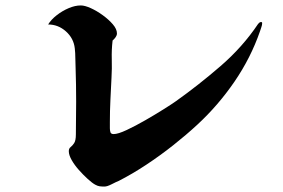

<svg xmlns="http://www.w3.org/2000/svg" viewBox="-20 -702 1040 706"><path d="M944 -617Q944 -610 941 -602Q938 -594 936 -587Q902 -489 842 -401.5Q782 -314 705 -243Q665 -206 617 -168Q569 -130 517.5 -96Q466 -62 417 -37Q407 -33 390.5 -24.5Q374 -16 364 -16Q354 -16 346.5 -17Q339 -18 330 -23Q319 -29 302.5 -44Q286 -59 270 -77Q254 -95 243.5 -113.5Q233 -132 233 -146Q233 -156 239.5 -161Q246 -166 252.5 -175.5Q259 -185 259 -208Q259 -238 259.5 -268Q260 -298 260 -328Q260 -360 259.5 -390.5Q259 -421 258 -452Q257 -470 257 -488.5Q257 -507 255 -524Q251 -561 222.5 -586.5Q194 -612 157 -612Q168 -630 188.5 -646Q209 -662 232.5 -672Q256 -682 277 -682Q292 -682 314 -672Q336 -662 358 -646Q380 -630 395 -612.5Q410 -595 410 -579Q410 -572 405 -565Q400 -558 394 -553Q390 -519 391 -484.5Q392 -450 390 -416Q388 -376 386 -335Q384 -294 384 -253Q384 -247 384 -241Q384 -235 384 -230Q384 -223 386 -216Q388 -209 398 -209Q414 -209 446 -224Q478 -239 514.5 -260Q551 -281 582 -300.5Q613 -320 627 -330Q710 -389 791 -459Q872 -529 929 -614Q931 -616 933.5 -618.5Q936 -621 940 -621Q944 -621 944 -617Z"/></svg>

Font: Kaisei Tokumin ExtraBold
Style: Regular
Weight: 800
Designer: Font-Kai, 金井和夫
Foundry: KAZUO KANAI
Version: Version 5.003